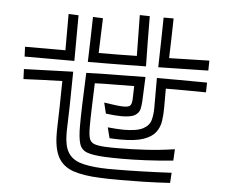

<svg xmlns="http://www.w3.org/2000/svg" viewBox="-55 -857 1110 938"><g transform="rotate(5 500.0 -387.5)"><path d="M642 -792Q642 -722 643 -665.5Q644 -609 645 -546Q590 -545 546.5 -544.5Q503 -544 459.5 -543.5Q416 -543 360 -543Q362 -608 363.5 -660.5Q365 -713 366 -764L415 -762L409 -591Q456 -591 502.5 -591.5Q549 -592 596 -593L593 -793ZM950 -552Q889 -551 828 -549.5Q767 -548 705 -547Q707 -624 708 -678.5Q709 -733 710 -791H759Q758 -747 757 -700Q756 -653 754 -596Q805 -597 854.5 -598.5Q904 -600 951 -601ZM48 -590H246V-768L295 -766Q295 -711 294.5 -654Q294 -597 294 -542H50ZM818 -99Q747 -92 683.5 -89Q620 -86 569 -86Q542 -86 519.5 -86.5Q497 -87 479 -88Q423 -91 395 -101.5Q367 -112 358 -141.5Q349 -171 349 -228Q349 -273 351 -333.5Q353 -394 357 -489Q412 -491 455.5 -491.5Q499 -492 544 -492.5Q589 -493 647 -494L642 -377Q641 -356 637 -337Q633 -318 613.5 -305.5Q594 -293 546 -293Q517 -293 470 -299L457 -352Q491 -347 514 -344Q537 -341 553 -341Q579 -341 586 -350Q593 -359 594 -379L596 -445Q548 -444 499.5 -444Q451 -444 403 -442Q401 -381 399 -327Q397 -273 397 -228Q397 -191 402.5 -172Q408 -153 426 -146Q444 -139 481 -137Q497 -136 514.5 -136Q532 -136 551 -136Q608 -136 678 -140Q748 -144 821 -155ZM948 -445Q901 -446 851 -446Q801 -446 751 -446V-353Q751 -319 746.5 -287.5Q742 -256 723.5 -231.5Q705 -207 665 -193Q625 -179 554 -179Q541 -179 527 -179.5Q513 -180 498 -181L485 -233Q507 -231 526.5 -229.5Q546 -228 562 -228Q628 -228 658 -244Q688 -260 695.5 -287Q703 -314 703 -346V-494Q753 -494 814.5 -494Q876 -494 949 -493ZM812 11Q746 15 683.5 16.5Q621 18 568 18Q540 18 515.5 17.5Q491 17 470 16Q388 13 337 -4.5Q286 -22 262.5 -64.5Q239 -107 239 -184V-201Q241 -252 242 -312Q243 -372 244 -439Q196 -438 148.5 -436Q101 -434 54 -432L52 -481L293 -489Q292 -384 290.5 -317.5Q289 -251 287 -200V-187Q287 -126 306.5 -93.5Q326 -61 367 -48Q408 -35 472 -32Q486 -31 502.5 -31Q519 -31 538 -31Q592 -31 664 -33Q736 -35 815 -39Z"/></g></svg>

Font: Train One
Style: Regular
Weight: 400
Designer: Fontworks Inc.
Foundry: Fontworks Inc.
Version: Version 1.100